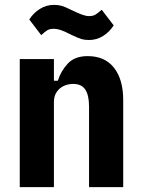

<svg xmlns="http://www.w3.org/2000/svg" viewBox="-20 -767 580 787"><path d="M201 0H61V-525H201V-436H217Q230 -477 258.5 -507Q287 -537 339 -537Q410 -537 447.5 -489Q485 -441 485 -357V0H345V-330Q345 -377 329.5 -400Q314 -423 280 -423Q259 -423 241 -414.5Q223 -406 212 -389.5Q201 -373 201 -349ZM345 -603Q327 -603 313.5 -607Q300 -611 271 -625Q244 -639 228.5 -644Q213 -649 201 -649Q184 -649 174 -643Q164 -637 149 -623L100 -687Q117 -714 143.5 -730.5Q170 -747 201 -747Q219 -747 233 -743Q247 -739 275 -725Q302 -712 317.5 -706.5Q333 -701 345 -701Q362 -701 372 -707.5Q382 -714 397 -727L446 -663Q429 -636 402.5 -619.5Q376 -603 345 -603Z"/></svg>

Font: IBM Plex Sans Condensed
Style: Bold
Weight: 700
Width: 3
Designer: Mike Abbink, Paul van der Laan, Pieter van Rosmalen
Foundry: Bold Monday
Version: Version 3.201